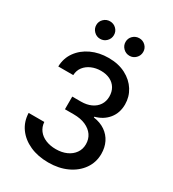

<svg xmlns="http://www.w3.org/2000/svg" viewBox="-222 -1058 1069 1187"><g transform="rotate(30 312.5 -464.5)"><path d="M313 9.8Q238.3 9.8 180.9 -16.1Q123.5 -42 90.3 -88.1Q57.1 -134.3 55.2 -195.3H167Q169.4 -161.1 188.5 -136.2Q207.5 -111.3 239.7 -98.1Q272 -85 312 -85Q355 -85 387.9 -99.9Q420.9 -114.7 439.9 -141.6Q459 -168.5 459 -204.1Q459 -240.7 440.2 -268.1Q421.4 -295.4 386 -311.3Q350.6 -327.1 300.3 -327.1H238.3V-417.5H300.3Q340.8 -417.5 371.8 -431.6Q402.8 -445.8 419.9 -471.7Q437 -497.6 437 -532.2Q437 -565.9 421.9 -591.3Q406.7 -616.7 378.9 -630.6Q351.1 -644.5 313.5 -644.5Q277.3 -644.5 246.8 -631.3Q216.3 -618.2 197.5 -594Q178.7 -569.8 177.2 -535.6H70.3Q71.8 -595.2 104.5 -640.6Q137.2 -686 192.1 -711.7Q247.1 -737.3 314.9 -737.3Q385.3 -737.3 437 -710.2Q488.8 -683.1 517.1 -637.9Q545.4 -592.8 545.4 -538.6Q545.4 -477.5 511 -435.3Q476.6 -393.1 418.5 -377.9V-372.6Q467.3 -365.7 501.5 -342Q535.6 -318.4 553.5 -282Q571.3 -245.6 571.3 -200.2Q571.3 -139.6 537.8 -92Q504.4 -44.4 446 -17.3Q387.7 9.8 313 9.8ZM418 -812.5Q391.6 -812.5 373 -831.1Q354.5 -849.6 354.5 -875.5Q354.5 -901.4 373 -919.4Q391.6 -937.5 418 -937.5Q443.8 -937.5 462.2 -919.4Q480.5 -901.4 480.5 -875.5Q480.5 -849.6 462.2 -831.1Q443.8 -812.5 418 -812.5ZM208.5 -812.5Q182.6 -812.5 164.1 -831.1Q145.5 -849.6 145.5 -875.5Q145.5 -901.4 164.1 -919.4Q182.6 -937.5 208.5 -937.5Q234.9 -937.5 253.2 -919.4Q271.5 -901.4 271.5 -875.5Q271.5 -849.6 253.2 -831.1Q234.9 -812.5 208.5 -812.5Z"/></g></svg>

Font: Inter 16pt Medium
Style: Regular
Weight: 500
Version: Version 4.001;git-66647c0bb